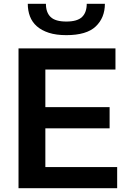

<svg xmlns="http://www.w3.org/2000/svg" viewBox="-20 -996 683 1016"><path d="M331 -810Q277 -810 238.5 -822.5Q200 -835 175 -857Q150 -879 138.5 -909.5Q127 -940 127 -976H223Q223 -930 248 -906Q273 -882 331 -882Q389 -882 414 -906Q439 -930 439 -976H535Q535 -902 486.5 -856Q438 -810 331 -810ZM78 -740H591V-628H220V-429H560V-317H220V-112H600V0H78Z"/></svg>

Font: Encode Sans Normal
Style: SemiBold
Weight: 600
Designer: Pablo Impallari, Andres Torresi
Foundry: Pablo Impallari, Andres Torresi
Version: Version 1.000; ttfautohint (v1.00) -l 8 -r 50 -G 200 -x 14 -